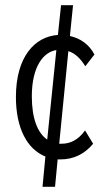

<svg xmlns="http://www.w3.org/2000/svg" viewBox="-20 -643 415 736"><path d="M191 73 201 -32C205 -32 209 -32 213 -32C261 -32 304 -52 337 -92L306 -143C281 -108 251 -92 216 -92C213 -92 210 -92 207 -92L242 -447C267 -439 287 -421 307 -389L342 -434C322 -472 289 -496 248 -505L260 -623H214L202 -509C113 -503 41 -425 41 -271C41 -152 84 -71 154 -43L143 73ZM102 -274C102 -390 148 -444 196 -451L161 -108C124 -133 102 -189 102 -274Z"/></svg>

Font: Inconsolata Condensed Thin
Style: Regular
Weight: 100
Width: 3
Monospace: yes
Designer: Raph Levien, Cyreal, Brenton Simpson
Foundry: Raph Levien, Cyreal, Google
Version: Version 3.100